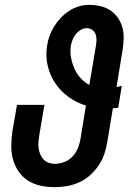

<svg xmlns="http://www.w3.org/2000/svg" viewBox="-20 -763 540 791"><path d="M206 8Q176 8 147.5 2Q119 -4 96 -18.5Q73 -33 57 -56Q41 -79 33.5 -106.5Q26 -134 26.5 -163.5Q27 -193 31 -222L50 -331H163L142 -207Q140 -193 138.5 -179.5Q137 -166 139 -152.5Q141 -139 146 -127Q151 -115 159.5 -106Q168 -97 180.5 -92.5Q193 -88 206 -88Q226 -88 246 -96Q266 -104 280 -119.5Q294 -135 301.5 -154.5Q309 -174 312 -193L334 -328Q295 -340 262.5 -363.5Q230 -387 208 -419.5Q186 -452 176.5 -492.5Q167 -533 174 -575Q177 -596 184.5 -616Q192 -636 203.5 -654.5Q215 -673 230.5 -689.5Q246 -706 264.5 -718Q283 -730 304 -736.5Q325 -743 345 -743Q369 -743 392 -738Q415 -733 433.5 -721Q452 -709 465 -690.5Q478 -672 484 -650.5Q490 -629 489.5 -605Q489 -581 485 -557L460 -404Q465 -405 470.5 -406.5Q476 -408 482 -410L467 -319Q462 -319 456 -318Q450 -317 445 -317L422 -178Q418 -153 409.5 -128Q401 -103 386 -81Q371 -59 351 -41Q331 -23 306.5 -12Q282 -1 256.5 3.5Q231 8 206 8ZM348 -413 375 -573Q377 -585 377.5 -597.5Q378 -610 374 -621.5Q370 -633 360 -640Q350 -647 338 -647Q325 -647 313 -640Q301 -633 292.5 -622.5Q284 -612 279 -599.5Q274 -587 272 -575Q268 -550 272.5 -526Q277 -502 286.5 -480.5Q296 -459 312 -441.5Q328 -424 348 -413Z"/></svg>

Font: Iosevka Oblique
Style: Bold
Weight: 700
Italic angle: -9°
Monospace: yes
Designer: Belleve Invis
Foundry: Belleve Invis
Version: Version 32.5.0; ttfautohint (v1.8.4)